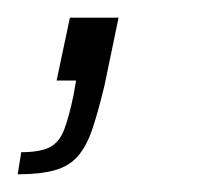

<svg xmlns="http://www.w3.org/2000/svg" viewBox="-57 -91 238 217"><path d="M-37 106 -33 81Q-12 81 -1 75.5Q10 70 15.5 55.5Q21 41 26 17L29 0H7L22 -71H77L61 6Q54 35 47.5 54.5Q41 74 31 85.5Q21 97 4.5 101.5Q-12 106 -37 106Z"/></svg>

Font: Saira Condensed ExtraLight
Style: Italic
Weight: 250
Width: 3
Italic angle: -12°
Designer: Hector Gatti with collaboration of the Omnibus-Type team
Foundry: Omnibus-Type
Version: Version 1.101